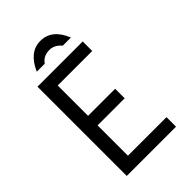

<svg xmlns="http://www.w3.org/2000/svg" viewBox="-264 -1011 1114 1114"><g transform="rotate(-45 293.0 -454.5)"><path d="M149.4 -796.9Q198.7 -908.7 290 -908.7Q384.8 -908.7 429.7 -796.9H362.8Q332 -834.5 290 -834.5Q240.7 -834.5 214.8 -796.9ZM90.8 0V-732.4H461.9V-654.3H178.7V-405.3H400.9V-327.1H178.7V-78.1H495.1V0Z"/></g></svg>

Font: Consola Mono
Style: Book
Weight: 400
Monospace: yes
Designer: Wojciech Kalinowski "wmk69" (wmk69@o2.pl)
Foundry: Wojciech Kalinowski "wmk69" (wmk69@o2.pl)
Version: Version 2.1.0